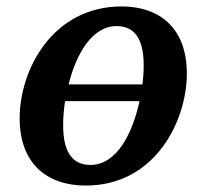

<svg xmlns="http://www.w3.org/2000/svg" viewBox="-20 -566 641 596"><path d="M246 10C464 10 560 -194 560 -337C560 -485 469 -546 358 -546C142 -546 41 -348 41 -199C41 -59 125 10 246 10ZM342 -485C394 -485 426 -450 426 -364C426 -346 425 -325 422 -304H193C216 -397 265 -485 342 -485ZM261 -54C209 -54 176 -88 176 -177C176 -200 178 -226 182 -252H413C392 -154 343 -54 261 -54Z"/></svg>

Font: Noto Serif SemiBold
Style: Italic
Weight: 600
Italic angle: -12°
Designer: Monotype Design Team
Foundry: Monotype Imaging Inc.
Version: Version 2.014